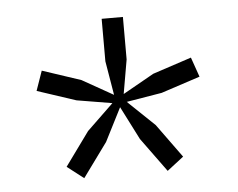

<svg xmlns="http://www.w3.org/2000/svg" viewBox="-38 -748 603 486"><g transform="rotate(-5 263.5 -505.0)"><path d="M157.5 -305.5 115.5 -338 177.5 -423.5 245 -488.5 155 -503.5 56.5 -536 74 -586 172 -553.5 251 -509 236.5 -595.5V-703.5H290.5V-595.5L275.5 -509L354.5 -553.5L453 -586L470.5 -536L371.5 -503.5L281.5 -488.5L349.5 -423.5L411.5 -338L369.5 -305.5L306.5 -392L263.5 -476.5L220.5 -392Z"/></g></svg>

Font: Overpass ExtraLight
Style: Regular
Weight: 250
Designer: Delve Withrington, Dave Bailey, Thomas Jockin
Foundry: Delve Fonts LLC
Version: Version 4.000